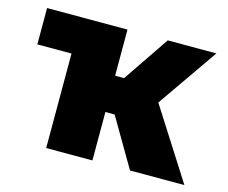

<svg xmlns="http://www.w3.org/2000/svg" viewBox="-79 -623 868 730"><g transform="rotate(15 355.0 -257.5)"><path d="M486.5 0 329.5 -268 497 -515H688.5L523.5 -277.5L700.5 0ZM156.5 0V-515H338.5V-333.5H496.5V-190.5H338.5V0ZM22 -372V-515H338.5L156.5 -372Z"/></g></svg>

Font: Geologica Roman ExtraBold
Style: Regular
Weight: 800
Designer: Sindre Bremnes, Frode Helland
Foundry: Monokrom Skriftforlag AS
Version: Version 1.010;gftools[0.9.28]